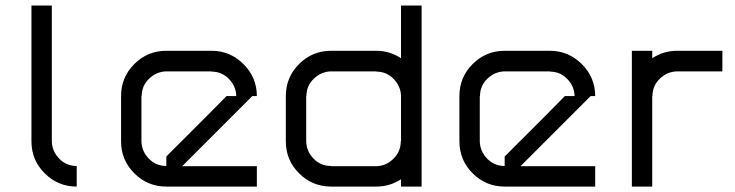

<svg xmlns="http://www.w3.org/2000/svg" viewBox="-20 -687 2706 707"><path d="M170.8 -166.7Q171.7 -130 197.9 -102.9Q224.2 -75.8 262.5 -75.8V0Q193.3 0 144.6 -48.8Q95.8 -97.5 95.8 -166.7V-666.7H170.8Z M650.8 -75H925.8V0H592.5Q523.3 0 474.6 -48.8Q425.8 -97.5 425.8 -166.7V-333.3Q425.8 -402.5 474.6 -451.2Q523.3 -500 592.5 -500H759.2Q827.5 -500 876.7 -450.8Q925.8 -401.7 925.8 -333.3H909.2L742.5 -166.7ZM592.5 -75.8V-110.8Q622.5 -140.8 759.2 -277.5L814.2 -333.3H850Q849.2 -369.2 822.9 -396.2Q796.7 -423.3 759.2 -423.3V-424.2H592.5Q555.8 -423.3 528.8 -397.1Q501.7 -370.8 501.7 -333.3H500.8V-166.7Q501.7 -130 527.9 -102.9Q554.2 -75.8 592.5 -75.8Z M1365.8 -75Q1401.7 -75.8 1428.8 -102.5Q1455.8 -129.2 1455.8 -166.7H1456.7V-333.3Q1455.8 -369.2 1429.6 -396.2Q1403.3 -423.3 1365.8 -423.3V-424.2H1199.2Q1162.5 -423.3 1135.4 -397.1Q1108.3 -370.8 1108.3 -333.3H1107.5V-166.7Q1108.3 -130 1134.6 -102.9Q1160.8 -75.8 1199.2 -75.8V-75ZM1365.8 0H1199.2Q1130 0 1081.2 -48.8Q1032.5 -97.5 1032.5 -166.7V-333.3Q1032.5 -402.5 1081.2 -451.2Q1130 -500 1199.2 -500H1365.8Q1415 -500 1456.7 -472.5V-666.7H1532.5V0H1456.7V-26.7Q1415 0 1365.8 0Z M1896.7 -75H2171.7V0H1838.3Q1769.2 0 1720.4 -48.8Q1671.7 -97.5 1671.7 -166.7V-333.3Q1671.7 -402.5 1720.4 -451.2Q1769.2 -500 1838.3 -500H2005Q2073.3 -500 2122.5 -450.8Q2171.7 -401.7 2171.7 -333.3H2155L1988.3 -166.7ZM1838.3 -75.8V-110.8Q1868.3 -140.8 2005 -277.5L2060 -333.3H2095.8Q2095 -369.2 2068.8 -396.2Q2042.5 -423.3 2005 -423.3V-424.2H1838.3Q1801.7 -423.3 1774.6 -397.1Q1747.5 -370.8 1747.5 -333.3H1746.7V-166.7Q1747.5 -130 1773.8 -102.9Q1800 -75.8 1838.3 -75.8Z M2473.3 -500H2640V-424.2H2473.3Q2436.7 -423.3 2409.6 -397.1Q2382.5 -370.8 2382.5 -333.3H2381.7V0H2306.7V-500H2381.7V-472.5Q2423.3 -500 2473.3 -500Z"/></svg>

Font: 0xA000-Squarish
Style: Squareish
Weight: 400
Version: Version 0.1